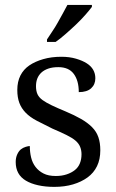

<svg xmlns="http://www.w3.org/2000/svg" viewBox="-20 -728 457 758"><path d="M194.3 9.8Q159.2 9.8 130.6 3.4Q102.1 -2.9 82 -14.9Q62 -26.9 52 -45.2Q42 -63.5 42 -88.4Q42 -105.5 48.1 -118.7Q54.2 -131.8 62.5 -138.4Q70.8 -145 81.3 -148.2Q91.8 -151.4 97.7 -151.4Q97.7 -127.9 102.8 -106.4Q107.9 -85 120.4 -68.8Q132.8 -52.7 151.9 -43Q170.9 -33.2 200.2 -33.2Q224.1 -33.2 243.2 -39.6Q262.2 -45.9 275.6 -56.6Q289.1 -67.4 295.4 -83.3Q301.8 -99.1 301.8 -119.1Q301.8 -134.8 296.4 -148.2Q291 -161.6 278.3 -172.6Q265.6 -183.6 242.9 -194.8Q220.2 -206.1 187 -220.2Q152.8 -236.8 125.5 -251.2Q98.1 -265.6 81.3 -283Q64.5 -300.3 56.4 -321.8Q48.3 -343.3 48.3 -373Q48.3 -405.3 60.5 -429.7Q72.8 -454.1 95.7 -469.7Q118.7 -485.4 150.9 -494.6Q183.1 -503.9 222.2 -503.9Q254.4 -503.9 280 -496.3Q305.7 -488.8 322.5 -478Q339.4 -467.3 347.9 -452.4Q356.4 -437.5 356.4 -418.9Q356.4 -394.5 339.8 -379.4Q323.2 -364.3 291 -364.3Q291 -409.7 271.2 -436.3Q251.5 -462.9 210.4 -462.9Q186.5 -462.9 170.2 -457Q153.8 -451.2 143.3 -441.4Q132.8 -431.6 127.4 -418.2Q122.1 -404.8 122.1 -387.7Q122.1 -369.1 127.9 -356.2Q133.8 -343.3 147.9 -333Q162.1 -322.8 184.6 -312Q207 -301.3 237.8 -288.6Q273.9 -273.4 299.8 -258.5Q325.7 -243.7 343.3 -226.1Q360.8 -208.5 368.4 -186.3Q376 -164.1 376 -134.8Q376 -98.6 363 -72Q350.1 -45.4 325.7 -27.6Q301.3 -9.8 268.1 0Q234.9 9.8 194.3 9.8ZM165.5 -572.3Q174.3 -585.9 186 -603.3Q197.8 -620.6 208 -638.9Q218.3 -657.2 228.5 -675.8Q238.8 -694.3 246.1 -708.5H342.8V-700.7Q334.5 -689.5 317.9 -670.4Q301.3 -651.4 280.8 -631.8Q260.3 -612.3 238.5 -593.3Q216.8 -574.2 199.7 -562.5H165.5Z"/></svg>

Font: MUA Office
Style: Regular
Weight: 400
Designer: Khon Soe Zaw Thu
Foundry: Myanmar Unicode
Version: Version 2.10 June 24, 2017